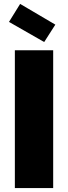

<svg xmlns="http://www.w3.org/2000/svg" viewBox="-20 -962 348 982"><path d="M56 0H252V-705H56ZM26 -850 206 -747 263 -836 83 -942Z"/></svg>

Font: SVN-Poppins ExtraBold
Style: Regular
Weight: 800
Designer: Ninad Kale (Devanagari), Jonny Pinhorn (Latin)
Foundry: Indian Type Foundry
Version: Version 3.002 2017; ttfautohint (v1.8.3)